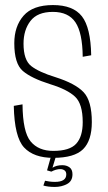

<svg xmlns="http://www.w3.org/2000/svg" viewBox="-20 -620 428 759"><path d="M190.5 4Q113.5 4 75.2 -37Q37 -78 34.5 -201.5L69 -207.5Q70 -98.5 101 -61Q132 -23.5 190.5 -23.5Q255.5 -23.5 281.2 -51.8Q307 -80 307 -137Q307 -209 277 -237.5Q247 -266 179 -287Q104 -310.5 70.2 -339.5Q36.5 -368.5 36.5 -449Q36.5 -516 73.2 -558Q110 -600 189.5 -600Q269 -600 303.8 -555.5Q338.5 -511 340.5 -401.5L307 -395.5Q306 -490.5 278.2 -531.8Q250.5 -573 189 -573Q128 -573 100.5 -537.2Q73 -501.5 73 -447.5Q73 -382.5 103.5 -358.8Q134 -335 199 -315Q278 -290 310.5 -255.5Q343 -221 343 -137.5Q343 -64.5 308.5 -30.2Q274 4 190.5 4ZM196.5 119Q183 119 171.5 117.5Q160 116 151.5 113.5L158 94.5Q165 96 175 97.5Q185 99 197 99Q242 99 242 69.5Q242 58.5 235 53.5Q228 48.5 218.5 48.5Q201.5 48.5 183 58.5L166 53.5L181 0H200.5L187.5 43Q203 33 226.5 33Q243 33 254.8 41.5Q266.5 50 266.5 69Q266.5 96 245 107.5Q223.5 119 196.5 119Z"/></svg>

Font: Anybody ExtraLight
Style: Regular
Weight: 200
Designer: Tyler Finck
Foundry: Etcetera Type Company
Version: Version 1.010; ttfautohint (v1.8.3) -l 8 -r 50 -G 200 -x 14 